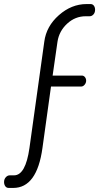

<svg xmlns="http://www.w3.org/2000/svg" viewBox="-96 -788 488 945"><path d="M187 -583 163 -416H307Q316 -416 322 -408.5Q328 -401 328 -391Q328 -380 320.5 -371Q313 -362 303 -362H155L113 -60Q86 137 -31 137H-53Q-64 137 -70 128.5Q-76 120 -76 108Q-76 94 -67.5 84.5Q-59 75 -48 75H-27Q30 75 49 -60L122 -583Q132 -659 194 -713.5Q256 -768 330 -768H350Q360 -768 366 -760Q372 -752 372 -740Q372 -726 364 -717Q356 -708 345 -708H326Q274 -708 234.5 -671.5Q195 -635 187 -583Z"/></svg>

Font: Dosis
Style: Regular
Weight: 400
Designer: Edgar Tolentino, Pablo Impallari, Igino Marini
Foundry: Edgar Tolentino, Pablo Impallari, Igino Marini
Version: Version 1.007